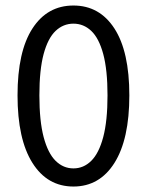

<svg xmlns="http://www.w3.org/2000/svg" viewBox="-20 -670 537 702"><path d="M248.5 12Q153 12 98.6 -74.4Q44.1 -160.8 44.1 -321.3Q44.1 -481.7 98.6 -565.8Q153 -649.8 248.5 -649.8Q344 -649.8 398.5 -565.6Q452.9 -481.4 452.9 -321.3Q452.9 -160.8 398.5 -74.4Q344 12 248.5 12ZM248.5 -54.3Q285.6 -54.3 313.6 -81.9Q341.7 -109.6 357.4 -168.7Q373.1 -227.8 373.1 -321.3Q373.1 -414.7 357.4 -472.7Q341.7 -530.6 313.6 -557.1Q285.6 -583.5 248.5 -583.5Q211.4 -583.5 183.4 -557.1Q155.3 -530.6 139.6 -472.7Q124 -414.7 124 -321.3Q124 -227.8 139.6 -168.7Q155.3 -109.6 183.4 -81.9Q211.4 -54.3 248.5 -54.3Z"/></svg>

Font: Source Sans 3 Variable
Style: Regular
Weight: 200
Designer: Paul D. Hunt
Foundry: Adobe Systems Incorporated
Version: Version 3.026